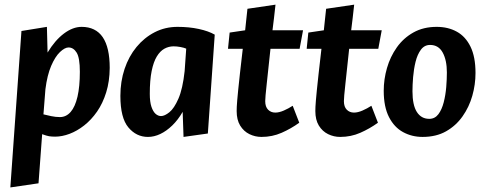

<svg xmlns="http://www.w3.org/2000/svg" viewBox="-20 -582 2119 837"><path d="M25.1 235.1 73.5 -446.9 184.5 -464.9 187.4 -352.9Q219.6 -406.4 258.6 -435.7Q297.6 -464.9 335.9 -464.9Q366.3 -464.9 389.4 -453.6Q412.5 -442.3 427.8 -419.9Q443 -397.5 450.7 -363.9Q458.3 -330.4 458.3 -285.9Q457.8 -226.9 442.9 -179.2Q428.1 -131.5 403.1 -95.5Q378 -59.5 347 -35.2Q316 -10.9 283.3 1.4Q250.6 13.7 220.5 13.7Q205.3 13.7 194 11.9Q182.8 10 163.8 2.9L147.9 217.1ZM241 -71.6Q268.5 -71.6 288 -94Q307.5 -116.3 317.8 -160.5Q328.1 -204.7 328.1 -269Q328.1 -329.9 314.2 -352.5Q300.3 -375.1 278.8 -375.1Q262.5 -375.1 241.4 -355.1Q220.4 -335.1 203.1 -294.9Q185.8 -254.6 178 -193.1L169.4 -83.5Q183.5 -79.7 203.3 -75.7Q223.1 -71.6 241 -71.6Z M625 14.9Q574.3 14.9 539.6 -26.6Q504.8 -68 504.8 -164Q504.8 -226.9 523.1 -281.6Q541.4 -336.2 575.1 -377.1Q608.9 -418.1 654.4 -441.5Q699.9 -464.9 753.9 -464.9Q804.8 -464.9 846.8 -455.7Q888.8 -446.6 916.1 -431L886.1 0L780.1 14.9L776.3 -94.4Q756.5 -59.9 731.1 -35.2Q705.7 -10.6 678.8 2.1Q651.9 14.9 625 14.9ZM681.9 -76Q697.6 -76 718.4 -92.7Q739.2 -109.3 757.9 -152.1Q776.5 -194.8 784.9 -271.9L791.8 -369.9Q782.1 -374.2 766.5 -377.1Q750.8 -380 736.8 -380Q715.5 -380 696.7 -369.7Q678 -359.4 663.6 -335.9Q649.3 -312.5 641.1 -272.3Q633 -232.2 633 -173Q633 -137.8 640.2 -116.4Q647.5 -95.1 658.5 -85.5Q669.6 -76 681.9 -76Z M1120.1 14.9Q1092.1 14.9 1067.2 2.7Q1042.4 -9.5 1027 -34.5Q1011.7 -59.6 1011.7 -97.8Q1011.7 -106.6 1012.2 -117.1Q1012.8 -127.5 1014.1 -144.4Q1015.4 -161.2 1018.3 -189.2Q1021.3 -217.2 1025.9 -260.8Q1030.6 -304.4 1038.3 -369.2H973.9L981.1 -440L1048.7 -450Q1050.7 -472.1 1053.5 -495.4Q1056.2 -518.7 1058.7 -543.7L1181 -561.7Q1177.5 -532 1174.5 -503.8Q1171.4 -475.7 1167.9 -450H1301.1L1286.1 -369.2H1159.1Q1148.8 -271.3 1142.5 -214.1Q1136.2 -156.9 1136.2 -141.1Q1136.2 -116.3 1148.7 -103.8Q1161.1 -91.2 1180.1 -91.2Q1197 -91.2 1217.3 -100.1Q1237.7 -109 1256 -120.9L1284.6 -47Q1248.7 -21.1 1207.7 -3.1Q1166.8 14.9 1120.1 14.9Z M1463.1 14.9Q1435.1 14.9 1410.2 2.7Q1385.4 -9.5 1370 -34.5Q1354.7 -59.6 1354.7 -97.8Q1354.7 -106.6 1355.2 -117.1Q1355.8 -127.5 1357.1 -144.4Q1358.4 -161.2 1361.3 -189.2Q1364.3 -217.2 1368.9 -260.8Q1373.6 -304.4 1381.3 -369.2H1316.9L1324.1 -440L1391.7 -450Q1393.7 -472.1 1396.5 -495.4Q1399.2 -518.7 1401.7 -543.7L1524 -561.7Q1520.5 -532 1517.5 -503.8Q1514.4 -475.7 1510.9 -450H1644.1L1629.1 -369.2H1502.1Q1491.8 -271.3 1485.5 -214.1Q1479.2 -156.9 1479.2 -141.1Q1479.2 -116.3 1491.7 -103.8Q1504.1 -91.2 1523.1 -91.2Q1540 -91.2 1560.3 -100.1Q1580.7 -109 1599 -120.9L1627.6 -47Q1591.7 -21.1 1550.7 -3.1Q1509.8 14.9 1463.1 14.9Z M1822 14.9Q1775.6 14.9 1737.1 -6.1Q1698.6 -27 1675.7 -71.7Q1652.8 -116.4 1652.8 -186.1Q1652.8 -236.3 1667 -285.5Q1681.1 -334.7 1709.9 -375.4Q1738.7 -416.1 1782.3 -440.5Q1825.9 -464.9 1883.7 -464.9Q1933.4 -464.9 1971.4 -443.9Q2009.4 -423 2031.1 -378.6Q2052.9 -334.1 2052.9 -263.9Q2052.9 -213.7 2039 -164.5Q2025.1 -115.3 1996.3 -74.6Q1967.6 -33.9 1924.5 -9.5Q1881.4 14.9 1822 14.9ZM1851.3 -63.9Q1875.9 -63.9 1891.1 -84.1Q1906.2 -104.3 1914.3 -135.9Q1922.4 -167.5 1925.3 -202.3Q1928.1 -237.2 1928.1 -266Q1928.1 -319.6 1909.9 -352.9Q1891.7 -386.1 1854.9 -386.1Q1830.3 -386.1 1814.9 -365.4Q1799.5 -344.7 1791.6 -312.6Q1783.8 -280.5 1780.9 -245.9Q1778.1 -211.3 1778.1 -184Q1778.1 -123.8 1797.2 -93.9Q1816.4 -63.9 1851.3 -63.9Z"/></svg>

Font: Ancizar Sans Thin
Style: Italic
Weight: 100
Italic angle: -4°
Designer: Cesar Puertas, Viviana Monsalve, Julian Moncada, Julian Prieto, Jose Castro, Mariel Hernandez, Felipe Aragon, Sara Alarc
Version: Version 8.100